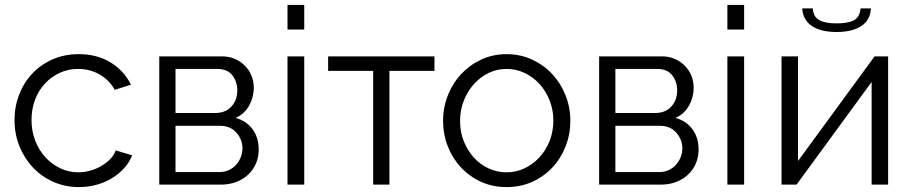

<svg xmlns="http://www.w3.org/2000/svg" viewBox="-20 -750 3704 780"><path d="M39 -262Q39 -317 58 -366Q77 -415 111.5 -451.5Q146 -488 194 -509Q242 -530 300 -530Q374 -530 429 -496.5Q484 -463 512 -406L446 -385Q424 -425 384.5 -447.5Q345 -470 297 -470Q257 -470 222.5 -454Q188 -438 162.5 -410.5Q137 -383 122.5 -345Q108 -307 108 -262Q108 -218 123 -179Q138 -140 164 -111.5Q190 -83 224.5 -66.5Q259 -50 298 -50Q323 -50 347.5 -57Q372 -64 393 -76.5Q414 -89 429 -105Q444 -121 450 -139L517 -119Q506 -91 485 -67.5Q464 -44 435.5 -26.5Q407 -9 372.5 0.5Q338 10 301 10Q244 10 196 -11.5Q148 -33 113 -70.5Q78 -108 58.5 -157Q39 -206 39 -262Z M882 -521Q910 -521 933.5 -511Q957 -501 974.5 -483.5Q992 -466 1001.5 -443Q1011 -420 1011 -393Q1011 -375 1006.5 -357Q1002 -339 993 -322.5Q984 -306 970 -292.5Q956 -279 937 -271Q981 -259 1006 -225Q1031 -191 1031 -143Q1031 -111 1019.5 -85Q1008 -59 987.5 -40Q967 -21 939 -10.5Q911 0 878 0H627V-521ZM855 -291Q896 -291 920 -317Q944 -343 944 -383Q944 -418 924 -444Q904 -470 862 -470H693V-291ZM871 -51Q892 -51 909.5 -59Q927 -67 939 -80.5Q951 -94 958 -111Q965 -128 965 -147Q965 -183 940.5 -211Q916 -239 873 -239H693V-51Z M1148 0V-521H1216V0ZM1148 -630V-730H1216V-630Z M1562 0H1496V-462H1313V-521H1745V-462H1562Z M2038 10Q1981 10 1934 -11.5Q1887 -33 1852.5 -70Q1818 -107 1799 -156Q1780 -205 1780 -259Q1780 -314 1799.5 -363Q1819 -412 1853.5 -449Q1888 -486 1935 -508Q1982 -530 2038 -530Q2094 -530 2141.5 -508Q2189 -486 2223.5 -449Q2258 -412 2277.5 -363Q2297 -314 2297 -259Q2297 -205 2278 -156Q2259 -107 2224.5 -70Q2190 -33 2142.5 -11.5Q2095 10 2038 10ZM1849 -258Q1849 -214 1864 -176.5Q1879 -139 1904.5 -110.5Q1930 -82 1964.5 -66Q1999 -50 2038 -50Q2077 -50 2111.5 -66.5Q2146 -83 2172 -111.5Q2198 -140 2213 -178Q2228 -216 2228 -260Q2228 -303 2213 -341.5Q2198 -380 2172 -408.5Q2146 -437 2111.5 -453.5Q2077 -470 2038 -470Q1999 -470 1965 -453.5Q1931 -437 1905 -408Q1879 -379 1864 -340.5Q1849 -302 1849 -258Z M2669 -521Q2697 -521 2720.5 -511Q2744 -501 2761.5 -483.5Q2779 -466 2788.5 -443Q2798 -420 2798 -393Q2798 -375 2793.5 -357Q2789 -339 2780 -322.5Q2771 -306 2757 -292.5Q2743 -279 2724 -271Q2768 -259 2793 -225Q2818 -191 2818 -143Q2818 -111 2806.5 -85Q2795 -59 2774.5 -40Q2754 -21 2726 -10.5Q2698 0 2665 0H2414V-521ZM2642 -291Q2683 -291 2707 -317Q2731 -343 2731 -383Q2731 -418 2711 -444Q2691 -470 2649 -470H2480V-291ZM2658 -51Q2679 -51 2696.5 -59Q2714 -67 2726 -80.5Q2738 -94 2745 -111Q2752 -128 2752 -147Q2752 -183 2727.5 -211Q2703 -239 2660 -239H2480V-51Z M2935 0V-521H3003V0ZM2935 -630V-730H3003V-630Z M3518 -716Q3516 -669 3479.5 -644.5Q3443 -620 3379 -620Q3314 -620 3278 -644.5Q3242 -669 3239 -716H3282Q3284 -682 3308 -668.5Q3332 -655 3379 -655Q3426 -655 3449.5 -668Q3473 -681 3476 -716ZM3222 -96 3533 -521H3588V0H3521V-417L3216 0H3155V-521H3222Z"/></svg>

Font: PTCRaleway
Style: Regular
Weight: 400
Designer: Matt McInerney, Pablo Impallari, Rodrigo Fuenzalida
Foundry: Matt McInerney, Pablo Impallari, Rodrigo Fuenzalida
Version: Version 3.000g; ttfautohint (v1.5) -l 8 -r 28 -G 28 -x 14 -D